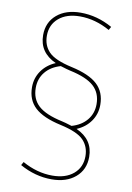

<svg xmlns="http://www.w3.org/2000/svg" viewBox="-97 -800 695 1010"><g transform="rotate(10 251.0 -295.0)"><path d="M76 -590Q76 -658 124 -699Q172 -740 251 -740Q339 -740 421 -694L411 -676Q332 -720 251 -720Q180 -720 138 -684.5Q96 -649 96 -590Q96 -538 129 -504Q162 -470 253 -450Q349 -429 392.5 -388.5Q436 -348 436 -280Q436 -231 409 -192.5Q382 -154 335 -134Q426 -93 426 0Q426 68 378 109Q330 150 251 150Q163 150 81 104L91 86Q170 130 251 130Q322 130 364 94.5Q406 59 406 0Q406 -52 373 -86Q340 -120 249 -140Q153 -161 109.5 -201.5Q66 -242 66 -310Q66 -359 93 -397.5Q120 -436 167 -456Q76 -497 76 -590ZM196 -445Q144 -430 115 -394.5Q86 -359 86 -310Q86 -250 125 -214.5Q164 -179 253 -160Q268 -157 306 -145Q358 -160 387 -195.5Q416 -231 416 -280Q416 -340 377 -375.5Q338 -411 249 -430Q234 -433 196 -445Z"/></g></svg>

Font: Mplus 1p Thin
Style: Regular
Weight: 250
Version: Version 1.061